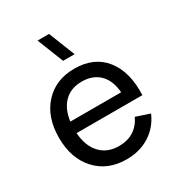

<svg xmlns="http://www.w3.org/2000/svg" viewBox="-189 -909 967 1045"><g transform="rotate(-30 295.0 -386.5)"><path d="M269 -622.6 203.6 -787.6H275.9L341.3 -622.6ZM301.8 -68.4Q408.7 -68.4 454.6 -163.6L540.5 -134.8Q508.8 -63 446.5 -23.9Q384.3 15.1 301.8 15.1Q183.1 15.1 111.6 -63Q40 -141.1 40 -270Q40 -399.9 111.1 -477.5Q182.1 -555.2 299.8 -555.2Q423.3 -555.2 489.3 -472.4Q555.2 -389.6 549.3 -245.1H135.7Q141.6 -161.6 185.3 -115Q229 -68.4 301.8 -68.4ZM137.7 -316.4H457Q451.2 -392.1 410.2 -433.1Q369.1 -474.1 299.8 -474.1Q231.4 -474.1 189.5 -432.9Q147.5 -391.6 137.7 -316.4Z"/></g></svg>

Font: Vela Sans Med
Style: Regular
Weight: 500
Designer: Principal design: Mikhail Sharanda - project Manrope.
Design modification: Ravid Balaliev
Foundry: Mikhail Sharanda
Version: Version 1.001